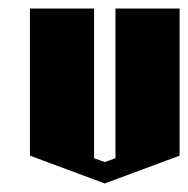

<svg xmlns="http://www.w3.org/2000/svg" viewBox="-20 -520 440 449"><path d="M50 -500H200V-150L225 -141L250 -150V-500H400V-156L225 -91L50 -156Z"/></svg>

Font: SOV_Meka
Style: Book
Weight: 400
Version: Version 1.00